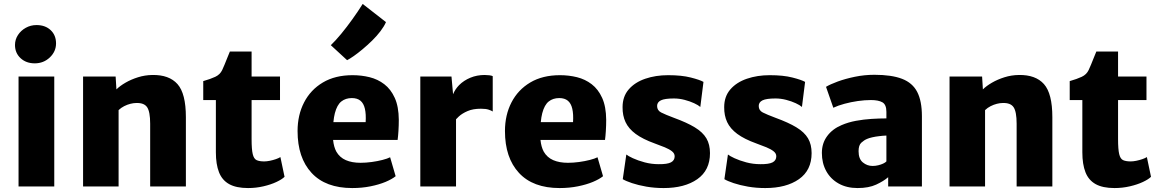

<svg xmlns="http://www.w3.org/2000/svg" viewBox="-20 -945 5877 973"><path d="M74 0V-557H255V0ZM156 -624Q112.5 -624 84.2 -650.2Q56 -676.5 56 -717Q56 -744.5 71 -767.5Q86 -790.5 110.8 -804.2Q135.5 -818 165 -818Q209.5 -818 236.8 -792.2Q264 -766.5 264 -725Q264 -684 232.5 -654Q201 -624 156 -624Z M401 0V-557H566L570 -492Q587.5 -509.5 616 -526Q644.5 -542.5 679.5 -553.5Q714.5 -564.5 752 -565Q837 -566.5 879.5 -518.8Q922 -471 922 -351V0H741V-318Q741 -379 725.5 -401.8Q710 -424.5 670 -423Q657 -423 641 -419Q625 -415 609.2 -407Q593.5 -399 581 -387V0Z M1237 8Q1177 8 1141.2 -12Q1105.5 -32 1089.8 -72.2Q1074 -112.5 1074 -173V-438H1010V-534Q1047 -544.5 1071 -555.8Q1095 -567 1106 -590Q1111.5 -601.5 1118 -617.5Q1124.5 -633.5 1131.5 -651Q1138.5 -668.5 1145 -684H1255V-557H1399V-438H1255V-240Q1255 -188 1260.8 -164Q1266.5 -140 1280.5 -133.5Q1294.5 -127 1319 -127Q1331.5 -127 1347.5 -130.2Q1363.5 -133.5 1378 -138.5Q1392.5 -143.5 1401 -149L1422 -49Q1409 -36 1380.8 -22.8Q1352.5 -9.5 1315 -0.8Q1277.5 8 1237 8Z M1765 8Q1630 8 1559 -68.8Q1488 -145.5 1488 -281Q1488 -362 1521 -426Q1554 -490 1616.2 -527Q1678.5 -564 1767 -564Q1811.5 -564 1853 -553.8Q1894.5 -543.5 1927.5 -518.2Q1960.5 -493 1980.5 -449Q2000.5 -405 2001 -338Q2001 -308 1999.2 -281Q1997.5 -254 1995 -236H1668Q1671.5 -200.5 1684.5 -176.5Q1701.5 -147 1732.5 -133.5Q1763.5 -120 1807 -120Q1834 -120 1863.5 -124Q1893 -128 1918.2 -134.5Q1943.5 -141 1957 -148L1985 -52Q1966.5 -37 1933.8 -23.2Q1901 -9.5 1857.8 -0.8Q1814.5 8 1765 8ZM1833 -326Q1835.5 -366.5 1829.2 -393.8Q1823 -421 1806.8 -434.5Q1790.5 -448 1763 -448Q1731.5 -448 1709.8 -430.8Q1688 -413.5 1677 -371.5Q1672 -352 1669.5 -326ZM1739 -640 1656.5 -716Q1680 -738.5 1708.8 -773.2Q1737.5 -808 1766 -847.8Q1794.5 -887.5 1818 -925L1936 -833Q1926.5 -811 1908 -786.8Q1889.5 -762.5 1865.8 -739.2Q1842 -716 1817.8 -695.8Q1793.5 -675.5 1772.8 -661Q1752 -646.5 1739 -640Z M2110 0V-557H2268L2276 -467.5Q2286.5 -493 2306.5 -513.5Q2330.5 -537.5 2363.8 -551.2Q2397 -565 2436 -565Q2448 -565 2460 -563.5Q2472 -562 2477 -559V-380Q2470.5 -384.5 2456.5 -389.2Q2442.5 -394 2417 -394Q2377 -394 2349.8 -382.2Q2322.5 -370.5 2305.5 -355Q2297.5 -347 2291 -340.5V0Z M2816 8Q2681 8 2610 -68.8Q2539 -145.5 2539 -281Q2539 -362 2572 -426Q2605 -490 2667.2 -527Q2729.5 -564 2818 -564Q2862.5 -564 2904 -553.8Q2945.5 -543.5 2978.5 -518.2Q3011.5 -493 3031.5 -449Q3051.5 -405 3052 -338Q3052 -308 3050.2 -281Q3048.5 -254 3046 -236H2719Q2722.5 -200.5 2735.5 -176.5Q2752.5 -147 2783.5 -133.5Q2814.5 -120 2858 -120Q2885 -120 2914.5 -124Q2944 -128 2969.2 -134.5Q2994.5 -141 3008 -148L3036 -52Q3017.5 -37 2984.8 -23.2Q2952 -9.5 2908.8 -0.8Q2865.5 8 2816 8ZM2884 -326Q2886.5 -366.5 2880.2 -393.8Q2874 -421 2857.8 -434.5Q2841.5 -448 2814 -448Q2782.5 -448 2760.8 -430.8Q2739 -413.5 2728 -371.5Q2723 -352 2720.5 -326Z M3136 -37 3154 -162Q3162 -155 3187.2 -143.2Q3212.5 -131.5 3247 -122.2Q3281.5 -113 3318 -113Q3361.5 -112.5 3380.2 -122.2Q3399 -132 3399 -153Q3399 -167.5 3385.5 -178.2Q3372 -189 3349 -198.5Q3326 -208 3298 -218Q3237 -240 3201.2 -266.5Q3165.5 -293 3150 -326.2Q3134.5 -359.5 3135 -402Q3135 -456 3166.2 -492Q3197.5 -528 3250 -546Q3302.5 -564 3366 -564Q3434.5 -564 3480.5 -552.2Q3526.5 -540.5 3545 -530L3529 -403Q3519 -412 3497.5 -422Q3476 -432 3449 -439Q3422 -446 3395 -446Q3348.5 -446 3329.2 -436.5Q3310 -427 3310 -408Q3310 -385.5 3330.5 -375Q3351 -364.5 3395 -348Q3461 -324 3501.2 -299.5Q3541.5 -275 3559.8 -244Q3578 -213 3578 -169Q3578 -82 3513.8 -37Q3449.5 8 3343 8Q3297 8 3255.5 0.8Q3214 -6.5 3182.8 -17Q3151.5 -27.5 3136 -37Z M3651 -37 3669 -162Q3677 -155 3702.2 -143.2Q3727.5 -131.5 3762 -122.2Q3796.5 -113 3833 -113Q3876.5 -112.5 3895.2 -122.2Q3914 -132 3914 -153Q3914 -167.5 3900.5 -178.2Q3887 -189 3864 -198.5Q3841 -208 3813 -218Q3752 -240 3716.2 -266.5Q3680.5 -293 3665 -326.2Q3649.5 -359.5 3650 -402Q3650 -456 3681.2 -492Q3712.5 -528 3765 -546Q3817.5 -564 3881 -564Q3949.5 -564 3995.5 -552.2Q4041.5 -540.5 4060 -530L4044 -403Q4034 -412 4012.5 -422Q3991 -432 3964 -439Q3937 -446 3910 -446Q3863.5 -446 3844.2 -436.5Q3825 -427 3825 -408Q3825 -385.5 3845.5 -375Q3866 -364.5 3910 -348Q3976 -324 4016.2 -299.5Q4056.5 -275 4074.8 -244Q4093 -213 4093 -169Q4093 -82 4028.8 -37Q3964.5 8 3858 8Q3812 8 3770.5 0.8Q3729 -6.5 3697.8 -17Q3666.5 -27.5 3651 -37Z M4652 0H4481V-47Q4458 -27 4420.2 -9.5Q4382.5 8 4326 8Q4271 8 4230.2 -14.8Q4189.5 -37.5 4167.2 -77.8Q4145 -118 4145 -170Q4145 -219 4171.8 -255.2Q4198.5 -291.5 4245 -311Q4278.5 -325.5 4318 -332.8Q4357.5 -340 4397.2 -342.5Q4437 -345 4472 -345V-378Q4472 -415 4451.8 -426.5Q4431.5 -438 4394 -438Q4362 -438 4327.2 -433Q4292.5 -428 4260 -419.2Q4227.5 -410.5 4203 -399L4166 -505Q4186.5 -517.5 4225.2 -531.8Q4264 -546 4312.5 -556Q4361 -566 4411 -566Q4498.5 -566 4551.5 -545.5Q4604.5 -525 4628.2 -479Q4652 -433 4652 -356ZM4435.5 -255Q4417 -253 4400.5 -249.2Q4384 -245.5 4374 -241Q4358.5 -234.5 4344.8 -221.8Q4331 -209 4331 -179Q4331 -139.5 4352.8 -121.8Q4374.5 -104 4402 -104Q4416.5 -104 4430.8 -107.5Q4445 -111 4456 -116.2Q4467 -121.5 4472 -127V-258Q4454.5 -257.5 4435.5 -255Z M4792 0V-557H4957L4961 -492Q4978.5 -509.5 5007 -526Q5035.5 -542.5 5070.5 -553.5Q5105.5 -564.5 5143 -565Q5228 -566.5 5270.5 -518.8Q5313 -471 5313 -351V0H5132V-318Q5132 -379 5116.5 -401.8Q5101 -424.5 5061 -423Q5048 -423 5032 -419Q5016 -415 5000.2 -407Q4984.5 -399 4972 -387V0Z M5628 8Q5568 8 5532.2 -12Q5496.5 -32 5480.8 -72.2Q5465 -112.5 5465 -173V-438H5401V-534Q5438 -544.5 5462 -555.8Q5486 -567 5497 -590Q5502.5 -601.5 5509 -617.5Q5515.5 -633.5 5522.5 -651Q5529.5 -668.5 5536 -684H5646V-557H5790V-438H5646V-240Q5646 -188 5651.8 -164Q5657.5 -140 5671.5 -133.5Q5685.5 -127 5710 -127Q5722.5 -127 5738.5 -130.2Q5754.5 -133.5 5769 -138.5Q5783.5 -143.5 5792 -149L5813 -49Q5800 -36 5771.8 -22.8Q5743.5 -9.5 5706 -0.8Q5668.5 8 5628 8Z"/></svg>

Font: Koeln Type Sans ExtraBold
Style: Regular
Weight: 800
Designer: Eben Sorkin
Foundry: Eben Sorkin
Version: Version 2.001